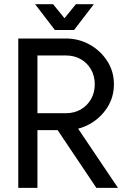

<svg xmlns="http://www.w3.org/2000/svg" viewBox="-20 -909 620 929"><path d="M244.1 -301.3 446.3 0H550.8L307.6 -361.3ZM161.1 -640.6H298.8Q339.4 -640.6 370.8 -622.6Q402.3 -604.5 420.4 -573Q438.5 -541.5 438.5 -501Q438.5 -460.9 420.4 -429.2Q402.3 -397.5 370.8 -379.4Q339.4 -361.3 298.8 -361.3H161.1ZM68.4 0H161.1V-279.3H298.8Q361.3 -279.3 414.1 -308.8Q466.8 -338.4 499 -388.7Q531.2 -439 531.2 -501Q531.2 -563.5 499 -613.5Q466.8 -663.6 414.1 -693.1Q361.3 -722.7 298.8 -722.7H68.4ZM236.8 -888.7H149.9L245.6 -763.7H338.4ZM347.2 -888.7 245.6 -763.7H338.4L434.1 -888.7Z"/></svg>

Font: Giphurs
Style: Regular
Weight: 400
Version: Version 2.010